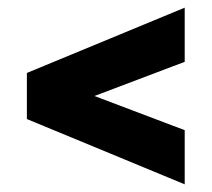

<svg xmlns="http://www.w3.org/2000/svg" viewBox="-20 -600 551 500"><path d="M461 -580V-439L123 -311V-389L461 -261V-120L50 -290V-410Z"/></svg>

Font: Pathway Extreme Condensed Black
Style: Regular
Weight: 900
Width: 3
Version: Version 1.001;gftools[0.9.26]